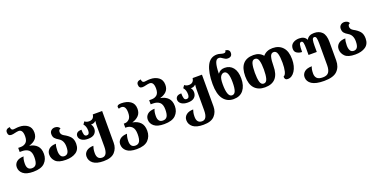

<svg xmlns="http://www.w3.org/2000/svg" viewBox="-20 -1845 6158 3127"><g transform="rotate(-20 3059.0 -282.0)"><path d="M256 11Q393 11 454.5 -50.5Q516 -112 516 -205Q516 -297 468 -346.5Q420 -396 339 -409V-412Q406 -430 447.5 -471.5Q489 -513 489 -586Q489 -672 430 -714.5Q371 -757 286 -757Q250 -757 228.5 -753Q207 -749 187 -749Q166 -749 155 -761Q144 -773 141 -805Q67 -797 67 -741Q67 -676 125 -676Q153 -676 190 -686Q209 -690 224 -693Q239 -696 254 -696Q326 -696 326 -580Q326 -501 289 -470Q252 -439 200 -439H155V-368H195Q268 -368 309.5 -332Q351 -296 351 -207Q351 -124 328 -87.5Q305 -51 255 -51Q168 -51 168 -158Q168 -235 190 -279Q108 -278 66.5 -241.5Q25 -205 25 -150Q25 -81 81 -35Q137 11 256 11Z M821 10Q930 10 998 -36Q1066 -82 1066 -180Q1066 -256 1030 -299Q994 -342 923 -380Q876 -407 876 -451Q876 -491 911 -500Q904 -522 880 -535.5Q856 -549 828 -549Q788 -549 763 -525.5Q738 -502 738 -465Q738 -419 760 -393Q782 -367 824 -343Q900 -299 900 -191Q900 -118 879 -86.5Q858 -55 817 -55Q776 -55 757 -87.5Q738 -120 738 -176Q738 -246 755 -293Q673 -292 632.5 -255Q592 -218 592 -163Q592 -94 643 -42Q694 10 821 10Z M1392 240Q1526 240 1585.5 175Q1645 110 1645 14V-536H1483Q1472 -451 1390 -451Q1344 -451 1315 -477L1283 -433Q1323 -389 1323 -314Q1323 -248 1277 -248Q1243 -248 1233.5 -280Q1224 -312 1224 -365Q1170 -365 1147 -343.5Q1124 -322 1124 -290Q1124 -248 1163.5 -218Q1203 -188 1276 -188Q1354 -188 1390.5 -222.5Q1427 -257 1427 -310Q1427 -359 1399 -391H1416Q1458 -394 1480 -419H1486Q1480 -378 1480 -336V21Q1480 178 1390 178Q1297 178 1297 67Q1297 28 1303 -2.5Q1309 -33 1317 -53Q1238 -52 1195 -16Q1152 20 1152 74Q1152 147 1210.5 193.5Q1269 240 1392 240Z M1965 241Q2102 241 2164 177.5Q2226 114 2226 17Q2226 -78 2177 -128Q2128 -178 2046 -192V-194Q2114 -213 2156.5 -256.5Q2199 -300 2199 -373Q2199 -462 2137 -505Q2075 -548 1978 -548Q1906 -548 1906 -511Q1906 -493 1915 -477Q1929 -488 1960 -488Q2035 -488 2035 -367Q2035 -287 2000 -254.5Q1965 -222 1925 -222H1906V-151H1924Q1982 -151 2021 -113Q2060 -75 2060 16Q2060 102 2037.5 140.5Q2015 179 1964 179Q1877 179 1877 74Q1877 35 1883.5 2.5Q1890 -30 1899 -50Q1819 -48 1777 -13Q1735 22 1735 76Q1735 148 1791 194.5Q1847 241 1965 241Z M2526 11Q2663 11 2724.5 -50.5Q2786 -112 2786 -205Q2786 -297 2738 -346.5Q2690 -396 2609 -409V-412Q2676 -430 2717.5 -471.5Q2759 -513 2759 -586Q2759 -672 2700 -714.5Q2641 -757 2556 -757Q2520 -757 2498.5 -753Q2477 -749 2457 -749Q2436 -749 2425 -761Q2414 -773 2411 -805Q2337 -797 2337 -741Q2337 -676 2395 -676Q2423 -676 2460 -686Q2479 -690 2494 -693Q2509 -696 2524 -696Q2596 -696 2596 -580Q2596 -501 2559 -470Q2522 -439 2470 -439H2425V-368H2465Q2538 -368 2579.5 -332Q2621 -296 2621 -207Q2621 -124 2598 -87.5Q2575 -51 2525 -51Q2438 -51 2438 -158Q2438 -235 2460 -279Q2378 -278 2336.5 -241.5Q2295 -205 2295 -150Q2295 -81 2351 -35Q2407 11 2526 11Z M3122 240Q3256 240 3315.5 175Q3375 110 3375 14V-536H3213Q3202 -451 3120 -451Q3074 -451 3045 -477L3013 -433Q3053 -389 3053 -314Q3053 -248 3007 -248Q2973 -248 2963.5 -280Q2954 -312 2954 -365Q2900 -365 2877 -343.5Q2854 -322 2854 -290Q2854 -248 2893.5 -218Q2933 -188 3006 -188Q3084 -188 3120.5 -222.5Q3157 -257 3157 -310Q3157 -359 3129 -391H3146Q3188 -394 3210 -419H3216Q3210 -378 3210 -336V21Q3210 178 3120 178Q3027 178 3027 67Q3027 28 3033 -2.5Q3039 -33 3047 -53Q2968 -52 2925 -16Q2882 20 2882 74Q2882 147 2940.5 193.5Q2999 240 3122 240Z M3727 15Q3839 15 3897.5 -59.5Q3956 -134 3956 -259Q3956 -383 3902.5 -449Q3849 -515 3758 -515Q3681 -515 3642 -459H3639Q3641 -578 3660 -638Q3679 -698 3722 -698Q3742 -698 3757 -690.5Q3772 -683 3790 -669Q3806 -657 3824 -648.5Q3842 -640 3867 -640Q3898 -640 3918.5 -657.5Q3939 -675 3939 -712Q3939 -770 3868 -779Q3867 -741 3830 -741Q3819 -741 3804.5 -744Q3790 -747 3777 -751Q3746 -762 3714 -762Q3596 -762 3540.5 -647Q3485 -532 3485 -333Q3485 -157 3550 -71Q3615 15 3727 15ZM3723 -52Q3639 -52 3639 -272Q3639 -378 3665 -412Q3691 -446 3723 -446Q3802 -446 3802 -252Q3802 -147 3783.5 -99.5Q3765 -52 3723 -52Z M4272 10Q4518 10 4518 -270Q4518 -368 4533.5 -425.5Q4549 -483 4596 -483Q4642 -483 4658.5 -426Q4675 -369 4675 -270Q4675 -184 4661 -124.5Q4647 -65 4613 -51Q4613 9 4666 9Q4740 9 4790.5 -69.5Q4841 -148 4841 -271Q4841 -409 4776.5 -479.5Q4712 -550 4601 -550Q4495 -550 4434 -478Q4375 -550 4271 -550Q4028 -550 4028 -270Q4028 -130 4092.5 -60Q4157 10 4272 10ZM4273 -55Q4227 -55 4211 -113.5Q4195 -172 4195 -270Q4195 -368 4210.5 -425.5Q4226 -483 4272 -483Q4319 -483 4335.5 -426Q4352 -369 4352 -270Q4352 -172 4335.5 -113.5Q4319 -55 4273 -55Z M5214 241Q5374 241 5441.5 173.5Q5509 106 5509 -6V-327Q5509 -446 5458.5 -498Q5408 -550 5321 -550Q5224 -550 5189 -479Q5158 -550 5062 -550Q4997 -550 4952.5 -518.5Q4908 -487 4908 -425Q4908 -372 4948 -349Q4988 -326 5034 -325Q5034 -414 5042.5 -450Q5051 -486 5078 -486Q5102 -486 5109 -451Q5116 -416 5116 -355V-244H5259V-355Q5259 -418 5267 -452Q5275 -486 5301 -486Q5328 -486 5336 -452.5Q5344 -419 5344 -355V15Q5344 96 5315 137.5Q5286 179 5213 179Q5141 179 5111.5 149Q5082 119 5082 67Q5082 -11 5103 -53Q5014 -52 4972.5 -15Q4931 22 4931 75Q4931 150 4999.5 195.5Q5068 241 5214 241Z M5837 10Q5946 10 6014 -36Q6082 -82 6082 -180Q6082 -256 6046 -299Q6010 -342 5939 -380Q5892 -407 5892 -451Q5892 -491 5927 -500Q5920 -522 5896 -535.5Q5872 -549 5844 -549Q5804 -549 5779 -525.5Q5754 -502 5754 -465Q5754 -419 5776 -393Q5798 -367 5840 -343Q5916 -299 5916 -191Q5916 -118 5895 -86.5Q5874 -55 5833 -55Q5792 -55 5773 -87.5Q5754 -120 5754 -176Q5754 -246 5771 -293Q5689 -292 5648.5 -255Q5608 -218 5608 -163Q5608 -94 5659 -42Q5710 10 5837 10Z"/></g></svg>

Font: Noto Serif Georgian SemiCondensed Extra
Style: Regular
Weight: 800
Width: 4
Designer: Monotype Design Team
Foundry: Monotype Imaging Inc.
Version: Version 1.901